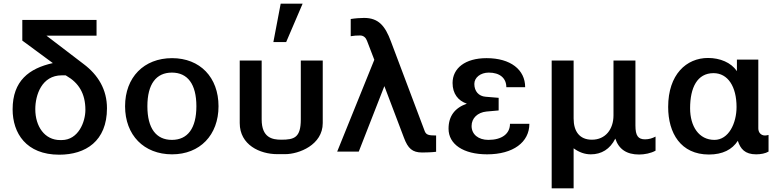

<svg xmlns="http://www.w3.org/2000/svg" viewBox="-20 -831 4230 1050"><path d="M344 -416C410 -378 447 -320 447 -230C447 -165 409 -65 317 -65H309C224 -65 173 -140 173 -234C173 -311 208 -419 318 -419H339ZM269 -486C139 -457 49 -389 49 -233C49 -103 123 15 304 15C448 15 565 -59 565 -239C565 -341 517 -421 437 -481L234 -636H508V-722H102V-609Z M664 -250C664 -92 767 13 921 13C1073 13 1175 -92 1175 -250C1175 -408 1074 -513 921 -513C767 -513 664 -408 664 -250ZM786 -250C786 -371 834 -434 920 -434C1006 -434 1054 -371 1054 -250C1054 -129 1006 -66 920 -66C834 -66 786 -129 786 -250Z M1291 -158C1291 -38 1402 12 1496 12H1540C1614 12 1745 -38 1745 -158V-500H1625V-178C1625 -78 1589 -67 1518 -67C1469 -67 1411 -78 1411 -178V-500H1291ZM1635 -811H1515L1475 -601H1545Z M1824 -2H1942L2082 -360L2189 -78C2211 -19 2235 3 2289 3C2303 3 2347 2 2365 -1V-90C2323 -90 2311 -94 2303 -113L2118 -604C2086 -691 2049 -733 1971 -733C1953 -733 1922 -731 1898 -727V-633C1918 -636 1929 -637 1949 -637C1969 -637 1981 -624 1987 -608L2027 -504Z M2433 -127C2433 -42 2514 13 2644 13C2786 13 2875 -53 2875 -154H2769C2769 -99 2724 -66 2651 -66C2596 -66 2559 -96 2559 -142C2559 -185 2592 -216 2640 -221L2707 -227V-296L2635 -302C2598 -305 2574 -332 2574 -372C2574 -407 2608 -434 2653 -434C2713 -434 2749 -404 2749 -354H2852C2852 -450 2772 -513 2641 -513C2524 -513 2455 -458 2455 -377C2455 -318 2486 -280 2533 -264C2467 -241 2433 -196 2433 -127Z M3117 -20C3147 2 3178 13 3211 13C3269 13 3316 -15 3345 -73C3364 -15 3407 14 3475 14C3505 14 3540 7 3565 -7V-84C3548 -75 3529 -69 3508 -69C3470 -69 3455 -88 3455 -145V-500H3335V-200C3335 -124 3291 -67 3217 -67C3149 -67 3117 -113 3117 -183V-500H2997V199H3117Z M3882 -431C3961 -431 4008 -357 4008 -246C4008 -157 3965 -66 3887 -66C3802 -66 3754 -140 3754 -239C3754 -352 3793 -431 3882 -431ZM4015 -61C4029 -17 4054 13 4115 13C4141 13 4166 8 4183 -2V-93C4175 -91 4167 -90 4164 -90C4141 -90 4127 -107 4127 -129V-505H4010V-442C3978 -489 3918 -514 3852 -514C3734 -514 3634 -424 3634 -246C3634 -103 3703 14 3857 14C3932 14 3984 -13 4015 -61Z"/></svg>

Font: Perun SemiBold
Style: Regular
Weight: 600
Foundry: Copyright (c) Stefan Peev, Context Ltd, 2016
Version: Version 1.089